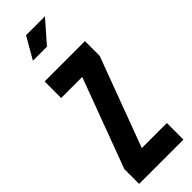

<svg xmlns="http://www.w3.org/2000/svg" viewBox="-247 -741 754 754"><g transform="rotate(-45 130.0 -363.5)"><path d="M210 -727 131 -637H53L105 -727ZM6 -82 145 -455H28V-547H252V-465L113 -92H252V0H6Z"/></g></svg>

Font: League Gothic
Style: Regular
Weight: 400
Designer: The League of Moveable Type
Version: Version 1.560;PS 001.560;hotconv 1.0.56;makeotf.lib2.0.21325